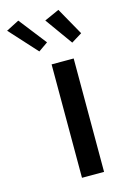

<svg xmlns="http://www.w3.org/2000/svg" viewBox="-208 -837 577 892"><g transform="rotate(-15 80.5 -391.0)"><path d="M71.4 0V-545.5H177.6V0ZM190.3 -618.3 95.9 -750 167.3 -782 241.5 -649.9ZM32 -618.3 -87.7 -750 -25.6 -782 77.4 -649.9Z"/></g></svg>

Font: Inter Zeller Medium
Style: Regular
Weight: 500
Designer: Rasmus Andersson; Joe Bland
Foundry: zeller
Version: Version 3.015;git-dec3a8cb1